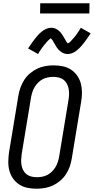

<svg xmlns="http://www.w3.org/2000/svg" viewBox="-20 -1141 572 1169"><path d="M203 8Q174 8 147 2.5Q120 -3 97.5 -17.5Q75 -32 59.5 -54Q44 -76 37 -102.5Q30 -129 30.5 -157.5Q31 -186 35 -214L92 -559Q96 -584 105 -608.5Q114 -633 128 -655Q142 -677 163 -694.5Q184 -712 207 -723Q230 -734 255.5 -738.5Q281 -743 306 -743Q335 -743 362 -737.5Q389 -732 411.5 -717.5Q434 -703 449.5 -681Q465 -659 472 -632.5Q479 -606 479 -577.5Q479 -549 474 -521L417 -176Q413 -151 404.5 -126.5Q396 -102 381.5 -80Q367 -58 346.5 -40.5Q326 -23 302.5 -12Q279 -1 253.5 3.5Q228 8 203 8ZM204 -62Q220 -62 236.5 -65Q253 -68 268.5 -76Q284 -84 296.5 -96.5Q309 -109 318 -124Q327 -139 332 -155Q337 -171 340 -187L397 -532Q400 -549 400.5 -566.5Q401 -584 398 -600Q395 -616 387.5 -630.5Q380 -645 368 -654.5Q356 -664 339.5 -668.5Q323 -673 305 -673Q289 -673 272.5 -670Q256 -667 240.5 -659Q225 -651 212.5 -638.5Q200 -626 191 -611Q182 -596 177 -580Q172 -564 169 -548L112 -203Q110 -186 109 -168.5Q108 -151 111 -135Q114 -119 121.5 -104.5Q129 -90 141 -80.5Q153 -71 169.5 -66.5Q186 -62 204 -62ZM212 -812 151 -846Q163 -864 173.5 -879Q184 -894 193.5 -906Q203 -918 212 -928Q221 -938 234 -948.5Q247 -959 261.5 -965.5Q276 -972 292 -972Q297 -972 302 -971Q307 -970 311 -969Q315 -968 319.5 -966Q324 -964 328 -961.5Q332 -959 335.5 -956Q339 -953 342.5 -950Q346 -947 349 -943.5Q352 -940 354.5 -936Q357 -932 360 -928Q363 -924 365 -920.5Q367 -917 369 -913.5Q371 -910 374 -905Q377 -900 379.5 -895.5Q382 -891 384 -887.5Q386 -884 390 -880Q394 -876 394 -875H391Q391 -876 395.5 -878Q400 -880 403 -882.5Q406 -885 409.5 -888.5Q413 -892 414.5 -894Q416 -896 418 -898Q420 -900 422 -902.5Q424 -905 426.5 -907.5Q429 -910 431 -912.5Q433 -915 435.5 -918Q438 -921 440.5 -924.5Q443 -928 445.5 -931.5Q448 -935 450.5 -938.5Q453 -942 455.5 -946Q458 -950 461 -954Q464 -958 466.5 -962.5Q469 -967 472 -972L532 -938Q520 -920 510 -905.5Q500 -891 490 -878.5Q480 -866 471 -856Q462 -846 449.5 -835.5Q437 -825 422.5 -818.5Q408 -812 392 -812Q387 -812 382 -813Q377 -814 372.5 -815Q368 -816 364 -818Q360 -820 356 -822.5Q352 -825 348.5 -828Q345 -831 341.5 -834Q338 -837 335 -840.5Q332 -844 329 -848Q326 -852 323 -856Q320 -860 318.5 -863.5Q317 -867 315 -870.5Q313 -874 309.5 -879Q306 -884 304 -888.5Q302 -893 299.5 -896.5Q297 -900 293 -904Q289 -908 290 -909H293L288 -907Q284 -904 281 -901.5Q278 -899 274.5 -895.5Q271 -892 269 -890Q267 -888 265 -886Q263 -884 261.5 -881.5Q260 -879 257.5 -876.5Q255 -874 253 -871.5Q251 -869 248.5 -866Q246 -863 243.5 -859.5Q241 -856 238.5 -853Q236 -850 233.5 -846Q231 -842 228 -838Q225 -834 222.5 -830Q220 -826 217 -821.5Q214 -817 212 -812ZM224 -1059 225 -1121H525L524 -1059Z"/></svg>

Font: Iosevka Term Curly Oblique
Style: Regular
Weight: 400
Italic angle: -9°
Designer: Belleve Invis
Foundry: Belleve Invis
Version: Version 32.3.0